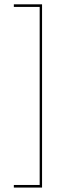

<svg xmlns="http://www.w3.org/2000/svg" viewBox="-20 -734 280 888"><path d="M44 133.5V121.5H163.5V-702H44V-714H174.5V133.5Z"/></svg>

Font: Anybody ExtraExpanded Thin
Style: Regular
Weight: 100
Width: 8
Designer: Tyler Finck
Foundry: Etcetera Type Company
Version: Version 1.010; ttfautohint (v1.8.3) -l 8 -r 50 -G 200 -x 14 